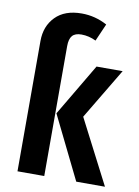

<svg xmlns="http://www.w3.org/2000/svg" viewBox="-85 -811 629 869"><g transform="rotate(10 229.5 -377.0)"><path d="M180 -597V0H57V-599Q57 -667 99.5 -710.5Q142 -754 220 -754Q282 -754 337 -724L302 -644Q269 -660 235 -660Q206 -660 193 -645Q180 -630 180 -597ZM459 0H327L185 -289L327 -529H447L307 -295Z"/></g></svg>

Font: Fira Sans Compressed Medium
Style: Regular
Weight: 500
Width: 1
Designer: bBox Type GmbH & Carrois Corporate GbR & Edenspiekermann AG
Foundry: bBox Type GmbH & Carrois Corporate GbR & Edenspiekermann AG
Version: Version 4.301